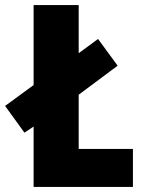

<svg xmlns="http://www.w3.org/2000/svg" viewBox="-43 -734 563 754"><path d="M89 0H479V-149H266V-362L419 -476L342 -581L266 -525V-714H89V-400L-23 -318L53 -213L89 -237Z"/></svg>

Font: Noto Sans Devanagari UI Condensed Black
Style: Regular
Weight: 900
Width: 3
Designer: Jelle Bosma - Monotype Design Team
Foundry: Monotype Imaging Inc.
Version: Version 2.004